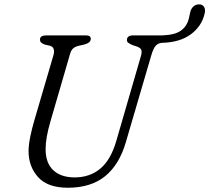

<svg xmlns="http://www.w3.org/2000/svg" viewBox="-20 -866 982 901"><path d="M526 -205.5 641 -602Q646.5 -620 643.5 -630.5Q640.5 -641 623 -647.5L603 -654Q589 -660 582.2 -665Q575.5 -670 575.5 -678.5Q576 -700 605.5 -700H744Q801.5 -702.5 829.2 -722.5Q857 -742.5 866 -778.5L872.5 -808Q876.5 -825.5 887.8 -835.8Q899 -846 916 -845.5Q931 -845 938 -833Q945 -821 940 -801Q926 -742 874.8 -704.5Q823.5 -667 740 -665Q721 -663.5 710 -650.5Q699 -637.5 690 -606.5L570.5 -198.5Q539.5 -92.5 472.8 -38.8Q406 15 298.5 15Q203.5 15 158.8 -34.8Q114 -84.5 114 -157.5Q114.5 -188 122.2 -225.5Q130 -263 140.5 -299L231 -607.5Q235.5 -623 232 -635.2Q228.5 -647.5 214 -651.5L191 -656.5Q177.5 -661.5 172.5 -666.8Q167.5 -672 167.5 -681Q168 -700 199 -700H382.5Q406.5 -700 406 -683.5Q406 -665.5 375.5 -657L346.5 -650.5Q331.5 -646.5 322.2 -637.8Q313 -629 308.5 -612L217.5 -299Q194 -219.5 194 -166.5Q194 -101 230 -67.2Q266 -33.5 330.5 -33.5Q401 -33.5 450.5 -74.5Q500 -115.5 526 -205.5Z"/></svg>

Font: Fraunces 9pt SuperSoft Light
Style: Italic
Weight: 300
Italic angle: -16°
Version: Version 1.000;[b76b70a41]